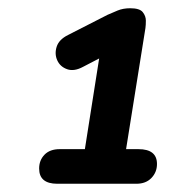

<svg xmlns="http://www.w3.org/2000/svg" viewBox="-20 -728 420 466"><path d="M119 -282Q75 -282 75 -319Q75 -339 88 -352.5Q101 -366 125 -366H186L226 -620L284 -619L182 -566Q160 -554 143 -560Q126 -566 119 -581.5Q112 -597 117.5 -614.5Q123 -632 145 -643L241 -692Q252 -697 265.5 -702.5Q279 -708 296 -708Q319 -708 326.5 -698.5Q334 -689 334 -678Q334 -667 333 -660L286 -366H316Q361 -366 361 -330Q361 -310 347.5 -296Q334 -282 311 -282Z"/></svg>

Font: Nunito ExtraLight
Style: Bold Italic
Weight: 700
Italic angle: -9°
Version: Version 3.602